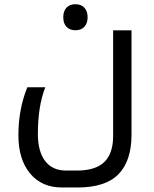

<svg xmlns="http://www.w3.org/2000/svg" viewBox="-20 -625 712 886"><path d="M266.1 240.2Q172.4 240.2 118.7 175.3Q64.9 110.4 64.9 -1Q64.9 -120.6 106 -222.2H189Q154.8 -135.7 154.8 -6.8Q154.8 74.2 188.5 118.2Q222.2 162.1 285.2 162.1H334Q420.9 162.1 461.4 122.6Q502 83 502 2.9V-484.9H586.9V-3.9Q586.9 117.2 526.9 178.7Q466.8 240.2 337.9 240.2ZM328.1 -485.4Q302.2 -485.4 287.1 -501Q272 -516.6 272 -545.4Q272 -574.2 286.9 -589.8Q301.8 -605.5 328.1 -605.5Q355 -605.5 369.6 -589.1Q384.3 -572.8 384.3 -545.4Q384.3 -518.1 369.6 -501.7Q355 -485.4 328.1 -485.4Z"/></svg>

Font: Noto Sans Kufi Arabic
Style: Regular
Weight: 400
Designer: Monotype Design team
Foundry: Monotype Imaging Inc.
Version: Version 1.02